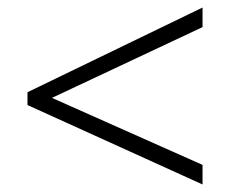

<svg xmlns="http://www.w3.org/2000/svg" viewBox="-20 -617 611 510"><path d="M518 -127 53 -338V-372L518 -597V-545L118 -357L518 -179Z"/></svg>

Font: Noto Traditional Nushu Light
Style: Regular
Weight: 300
Designer: LIU Zhao
Foundry: LiuZhao Studio
Version: Version 2.003; ttfautohint (v1.8.4.7-5d5b)